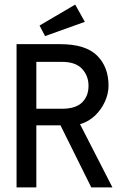

<svg xmlns="http://www.w3.org/2000/svg" viewBox="-20 -815 540 835"><path d="M52 0V-623H241Q352 -623 402 -573.5Q452 -524 452 -443Q452 -408 436.5 -373.5Q421 -339 393.5 -312.5Q366 -286 328 -275L469 0H377L243 -270H138V0ZM138 -342H249Q309 -342 337 -369.5Q365 -397 365 -442Q365 -485 337 -515.5Q309 -546 249 -546H138ZM176 -658 152 -704 307 -795 349 -720Z"/></svg>

Font: Inconsolata Medium
Style: Regular
Weight: 500
Monospace: yes
Designer: Raph Levien, Cyreal, Brenton Simpson
Foundry: Raph Levien, Cyreal, Google
Version: Version 3.001; ttfautohint (v1.8.2.53-6de2)